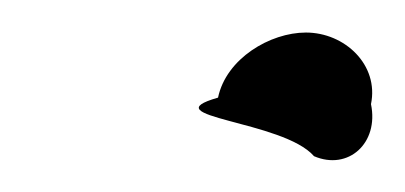

<svg xmlns="http://www.w3.org/2000/svg" viewBox="-20 -448 249 118"><path d="M114 -388C72 -376 154 -374 173 -352C194 -343 213 -360 208 -384C213 -408 192 -428 168 -428C146 -428 119 -412 114 -388Z"/></svg>

Font: Recovery
Style: Obl
Weight: 400
Version: Version 0.27